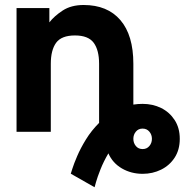

<svg xmlns="http://www.w3.org/2000/svg" viewBox="-20 -541 758 788"><path d="M270.5 171.9Q270.5 171.9 276.9 151.6Q283.2 131.3 296.9 99.4Q310.5 67.4 332.8 31.2Q355 -4.9 386.7 -36.6V-279.3Q386.7 -335.4 364.5 -365.5Q342.3 -395.5 287.6 -395.5Q232.4 -395.5 210.4 -365.5Q188.5 -335.4 188.5 -279.3V0H47.9V-507.8H182.6V-449.2Q202.6 -475.1 237.3 -497.8Q272 -520.5 323.2 -520.5Q420.9 -520.5 474.1 -458.5Q527.3 -396.5 527.3 -279.3V-111.8Q545.9 -114.7 565.4 -114.7Q606.9 -114.7 641.4 -97.7Q675.8 -80.6 696.8 -48.3Q717.8 -16.1 717.8 28.8Q717.8 73.7 696.8 106Q675.8 138.2 641.1 155.3Q606.4 172.4 565.4 172.4Q518.6 172.4 480.5 150.4Q442.4 128.4 424.8 88.4Q405.3 121.6 392.6 153.6Q379.9 185.5 374 206.5Q368.2 227.5 368.2 227.5ZM565.4 70.8Q582.5 70.8 593 58.3Q603.5 45.9 603.5 28.8Q603.5 11.7 593 -0.7Q582.5 -13.2 565.4 -13.2H564.9Q547.9 -13.2 537.6 -0.7Q527.3 11.7 527.3 28.8Q527.3 45.9 537.6 58.3Q547.9 70.8 565.4 70.8Z"/></svg>

Font: Giphurs
Style: Bold
Weight: 700
Version: Version 0.920; ttfautohint (v1.8.4.7-5d5b)